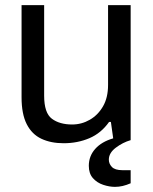

<svg xmlns="http://www.w3.org/2000/svg" viewBox="-20 -546 596 748"><path d="M428 182Q406 182 382 174Q358 166 342 148Q326 130 326 100Q326 62 351 34Q376 6 421 -7L412 -71H405Q374 -27 328 -7.5Q282 12 228 12Q178 12 141 -5.5Q104 -23 84 -62.5Q64 -102 64 -167V-526H152V-173Q152 -106 182 -83.5Q212 -61 261 -61Q298 -61 330 -79.5Q362 -98 381.5 -132Q401 -166 401 -215V-526H489V0Q458 9 431 29.5Q404 50 404 76Q404 92 416 104.5Q428 117 457 117H489V168Q473 175 458 178.5Q443 182 428 182Z"/></svg>

Font: Archivo VF Beta
Style: Regular
Weight: 400
Designer: Hector Gatti
Foundry: Omnibus-Type
Version: Version 1.002